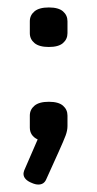

<svg xmlns="http://www.w3.org/2000/svg" viewBox="-20 -375 261 515"><path d="M111 -249Q85 -249 72.5 -259.5Q60 -270 60 -286V-318Q60 -334 72.5 -344.5Q85 -355 111 -355Q137 -355 149 -344.5Q161 -334 161 -318V-286Q161 -270 149 -259.5Q137 -249 111 -249ZM161 -37Q161 -25 156 -11.5Q151 2 137 33L104 106Q98 120 83 120Q75 120 66 116Q43 107 43 91Q43 88 45 82L81 -1Q60 -11 60 -33V-65Q60 -81 72.5 -91.5Q85 -102 111 -102Q137 -102 149 -91.5Q161 -81 161 -65Z"/></svg>

Font: Sofadi One
Style: Regular
Weight: 400
Designer: Botjo Nikoltchev
Foundry: Botjo Nikoltchev
Version: Version 1.002